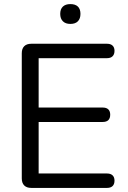

<svg xmlns="http://www.w3.org/2000/svg" viewBox="-20 -919 624 939"><path d="M133 0Q110.5 0 98.5 -12Q86.5 -24 86.5 -46.5V-658.5Q86.5 -681 98.5 -693Q110.5 -705 133 -705H503.5Q521 -705 530.5 -696Q540 -687 540 -670.5Q540 -653 530.5 -643.8Q521 -634.5 503.5 -634.5H169V-393H482.5Q500.5 -393 509.8 -384Q519 -375 519 -358Q519 -340.5 509.8 -331.5Q500.5 -322.5 482.5 -322.5H169V-70.5H503.5Q521 -70.5 530.5 -61.5Q540 -52.5 540 -35.5Q540 -18 530.5 -9Q521 0 503.5 0ZM324 -802Q300.5 -802 287.5 -815Q274.5 -828 274.5 -851Q274.5 -874.5 287.5 -886.8Q300.5 -899 324 -899Q348.5 -899 361 -886.8Q373.5 -874.5 373.5 -851Q373.5 -828 361 -815Q348.5 -802 324 -802Z"/></svg>

Font: Nunito ExtraLight
Style: Regular
Weight: 200
Designer: Vernon Adams
Foundry: Vernon Adams
Version: Version 3.602;April 4, 2023;FontCreator 14.0.0.2856 64-bit